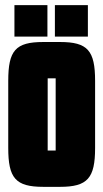

<svg xmlns="http://www.w3.org/2000/svg" viewBox="-20 -720 401 745"><path d="M164 -578V-700H36V-578ZM321 -578V-700H193V-578ZM349 -406C349 -524 320 -557 213 -557H148C40 -557 12 -524 12 -406V-146C12 -29 40 5 148 5H213C320 5 349 -29 349 -146ZM165 -416H196V-136H165Z"/></svg>

Font: Queering Heavy
Style: Bold
Weight: 900
Designer: Adam Naccarato
Foundry: adamnac
Version: Version 2.000;hotconv 1.0.109;makeotfexe 2.5.65596